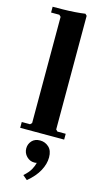

<svg xmlns="http://www.w3.org/2000/svg" viewBox="-152 -787 613 1118"><g transform="rotate(15 155.0 -228.0)"><path d="M20 0V-35H70L80 -45V-685L70 -695H20V-730Q46 -730 82 -730.5Q118 -731 153.5 -733.5Q189 -736 215 -740L225 -730V-45L235 -35H285V0ZM152 41Q182 41 204.5 61.5Q227 82 227 123Q227 163 204.5 204.5Q182 246 136 284L109 261Q138 235 150 213Q162 191 166 172Q162 173 159 173.5Q156 174 151 174Q124 174 104.5 154Q85 134 85 106Q85 80 102.5 60.5Q120 41 152 41Z"/></g></svg>

Font: Brygada 1918
Style: Bold
Weight: 700
Designer: Mateusz Machalski | Borys Kosmynka | Przemek Hoffer
Foundry: NIEPODLEGLA 2018
Version: Version 3.006